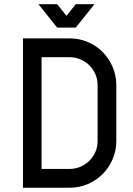

<svg xmlns="http://www.w3.org/2000/svg" viewBox="-20 -882 625 902"><path d="M87.9 -701.7H175.3H307.1Q352.5 -701.7 392.6 -684.6Q432.6 -667.5 462.2 -637.7Q491.7 -607.9 509 -567.9Q526.4 -527.8 526.4 -482.4V-219.2Q526.4 -173.8 509 -133.8Q491.7 -93.8 462.2 -64.2Q432.6 -34.7 392.6 -17.3Q352.5 0 307.1 0H87.9ZM175.3 -88.4H307.1Q334 -88.4 357.9 -98.6Q381.8 -108.9 399.9 -126.7Q418 -144.5 428.2 -168.2Q438.5 -191.9 438.5 -219.2V-482.4Q438.5 -509.3 428.2 -533.2Q418 -557.1 399.9 -575Q381.8 -592.8 357.9 -603Q334 -613.3 307.1 -613.3H175.3ZM160.6 -862.3H248.5L292.5 -807.6L335.9 -862.3H423.8L335.9 -752.4H248.5Z"/></svg>

Font: Aeronef
Style: Regular
Weight: 400
Designer: Peter Wiegel - CAT-Fonts Germany
Foundry: CAT-Fonts, Peter Wiegel
Version: Version 0.002